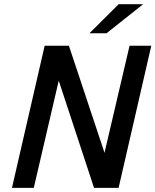

<svg xmlns="http://www.w3.org/2000/svg" viewBox="-20 -912 754 932"><path d="M414.1 -750.5 556.2 -891.6H674.8L497.1 -750.5ZM38.1 0 196.8 -689.9H314.5L487.3 -170.4L608.9 -689.9H714.4L555.7 0H436.5L265.1 -520.5L144 0Z"/></svg>

Font: HK Grotesk SemiBold Italic
Style: Regular
Weight: 600
Italic angle: -13°
Designer: Alfredo Marco Pradil and Stefan Peev
Foundry: Hanken Design Co.
Version: Version 1.000;PS 001.000;hotconv 1.0.88;makeotf.lib2.5.64775